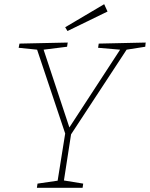

<svg xmlns="http://www.w3.org/2000/svg" viewBox="-20 -896 715 916"><path d="M673 -673 584 -659 319 -255 285 -35 377 -20 374 0H156L159 -20L255 -34L291 -259L157 -659L69 -668L73 -688L303 -693L300 -673L188 -659L311 -288L553 -659L448 -668L451 -688L675 -693ZM493 -841 302 -748 291 -766 477 -876Z"/></svg>

Font: Bitter Pro ExtraLight
Style: Italic
Weight: 275
Italic angle: -9°
Designer: Sol Matas, and Bitter project Authors
Foundry: Sol Matas
Version: Version 1.010